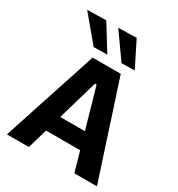

<svg xmlns="http://www.w3.org/2000/svg" viewBox="-221 -1110 1160 1252"><g transform="rotate(30 359.0 -484.0)"><path d="M21 0Q40 -57.5 60.8 -121Q81.5 -184.5 100 -241.5L180.5 -486Q202 -552.5 219.5 -605.8Q237 -659 254.5 -713H466.5Q484.5 -657 501.8 -604Q519 -551 540.5 -486L620 -241Q639.5 -182 659.8 -119.5Q680 -57 698.5 0H528.5Q512.5 -57 495.5 -116.8Q478.5 -176.5 463 -230L365 -573.5H353L254 -233.5Q238 -178 220.2 -117.2Q202.5 -56.5 186 0ZM193 -149 210.5 -272H529L543 -149ZM226 -775.5Q200.5 -806.5 174.5 -837.5Q148.5 -868.5 122 -900.2Q95.5 -932 68 -965L210 -968Q239.5 -920.5 269 -872.8Q298.5 -825 328 -777.5ZM436 -775.5Q414.5 -806.5 392.2 -837.5Q370 -868.5 347.8 -900.2Q325.5 -932 302 -965L439 -968Q463 -920.5 486.5 -873.2Q510 -826 534.5 -777.5Z"/></g></svg>

Font: Commissioner Thin
Style: Bold
Weight: 700
Version: Version 1.001;gftools[0.9.23]